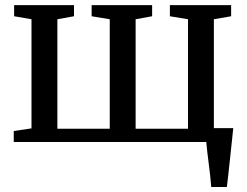

<svg xmlns="http://www.w3.org/2000/svg" viewBox="-20 -568 988 768"><path d="M825 180Q823.5 159.5 820.8 135.5Q818 111.5 815 87Q812 62.5 809.2 40Q806.5 17.5 805 -0.5L762 -55.5H913Q911 -35.5 908.5 -11.8Q906 12 903.2 37.5Q900.5 63 897.8 88.2Q895 113.5 892.5 137Q890 160.5 887.5 180ZM35 0V-44L106 -54.5V-491L36.5 -503V-547.5H276V-503L209.5 -491V-53H419V-491L346.5 -503V-547.5H588.5V-503L522.5 -491V-53H732V-491L659.5 -503V-547.5H904.5V-503L835.5 -491V-54.5L906 -44V0Z"/></svg>

Font: Merriweather 36pt
Style: Regular
Weight: 400
Designer: Eben Sorkin
Foundry: Eben Sorkin
Version: Version 2.100